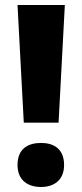

<svg xmlns="http://www.w3.org/2000/svg" viewBox="-20 -734 328 767"><path d="M214 -244 239 -714H50L75 -244ZM50 -75C50 -13 92 13 144 13C194 13 236 -13 236 -75C236 -140 194 -163 144 -163C92 -163 50 -140 50 -75Z"/></svg>

Font: Noto Sans Arabic UI XBd
Style: Regular
Weight: 800
Designer: Monotype Design Team, Nadine Chahine and Nizar Qandah
Foundry: Monotype Imaging Inc.
Version: Version 2.010